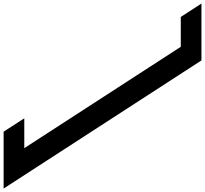

<svg xmlns="http://www.w3.org/2000/svg" viewBox="-554 -844 1160 1087"><g transform="rotate(-90 26.5 -300.0)"><path d="M-497 -860 228.4 260H550.4L474.6 143H305.6L-268.3 -743H-99.3L-175 -860Z"/></g></svg>

Font: Hussar
Style: BdOpOblSeven
Weight: 700
Foundry: Cannot Into Space Fonts
Version: Version 2.00